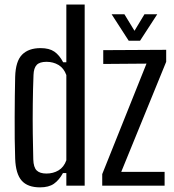

<svg xmlns="http://www.w3.org/2000/svg" viewBox="-20 -820 770 848"><path d="M157 7.5Q102 7.5 75.8 -22.2Q49.5 -52 47 -119Q45.5 -160 45 -207.2Q44.5 -254.5 44.8 -302.8Q45 -351 45.5 -397Q46 -443 47 -481Q49 -550 77.8 -578.8Q106.5 -607.5 159 -607.5Q197.5 -607.5 220 -592Q242.5 -576.5 259 -545H273V-800H354V0H273V-55.5H258Q241 -24.5 218.2 -8.5Q195.5 7.5 157 7.5ZM185 -53.5Q215 -53.5 238.5 -67.5Q262 -81.5 273 -112V-488.5Q262 -519 238.5 -533Q215 -547 185.5 -547Q155 -547 142 -533.2Q129 -519.5 128 -488.5Q125.5 -426.5 124.8 -359.5Q124 -292.5 124.8 -229.5Q125.5 -166.5 127 -116Q128 -81 142 -67.2Q156 -53.5 185 -53.5ZM431.5 0V-51L627 -539L436 -537.5V-598.5L714 -600V-547L515.5 -61H707V0ZM548.5 -640 473 -757H529.5L574 -684L618 -757H674.5L598.5 -640Z"/></svg>

Font: Big Shoulders Text Thin
Style: Regular
Weight: 400
Version: Version 2.002